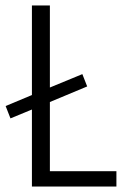

<svg xmlns="http://www.w3.org/2000/svg" viewBox="-41 -679 465 699"><path d="M382.8 0V-55.7H140.6V-307.6L276.4 -364.3L258.8 -409.2L140.6 -360.4V-659.2H75.2V-333L-20.5 -293L-2.9 -248L75.2 -280.3V0Z"/></svg>

Font: Yaldevi Colombo
Style: Regular
Weight: 400
Designer: Sol Matas, Denzil Rajitha, Kosala Senevirathne and Pathum Egodawatta
Foundry: Mooniak
Version: Version 1.020 ; ttfautohint (v1.6)